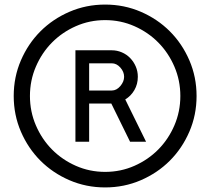

<svg xmlns="http://www.w3.org/2000/svg" viewBox="-20 -820 920 840"><path d="M840 -400Q840 -317 808.5 -244Q777 -171 723 -117Q669 -63 596 -31.5Q523 0 440 0Q357 0 284 -31.5Q211 -63 157 -117Q103 -171 71.5 -244Q40 -317 40 -400Q40 -483 71.5 -556Q103 -629 157 -683Q211 -737 284 -768.5Q357 -800 440 -800Q523 -800 596 -768.5Q669 -737 723 -683Q777 -629 808.5 -556Q840 -483 840 -400ZM769 -400Q769 -468 743 -528.5Q717 -589 672.5 -634Q628 -679 568 -705.5Q508 -732 440 -732Q372 -732 312 -705.5Q252 -679 207.5 -634Q163 -589 137 -528.5Q111 -468 111 -400Q111 -332 137 -271.5Q163 -211 207.5 -166Q252 -121 312 -94.5Q372 -68 440 -68Q508 -68 568 -94.5Q628 -121 672.5 -166Q717 -211 743 -271.5Q769 -332 769 -400ZM619 -200H549L467 -367H370V-200H310V-600H469Q492 -600 513 -591Q534 -582 549.5 -566Q565 -550 574 -529Q583 -508 583 -484Q583 -452 568 -426Q553 -400 528 -385ZM523 -484Q523 -506 506.5 -524.5Q490 -543 469 -543H370V-424H469Q490 -424 506.5 -443.5Q523 -463 523 -484Z"/></svg>

Font: Gauge
Style: Regular
Weight: 400
Designer: Daniel Pimley
Foundry: Daniel Pimley
Version: Version 2.0